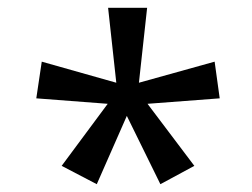

<svg xmlns="http://www.w3.org/2000/svg" viewBox="-20 -765 647 492"><path d="M138 -340 256 -499 73 -513 87 -607 278 -553 257 -745H357L336 -553L530 -607L543 -513L358 -499L478 -340L391 -293L305 -468L228 -293Z"/></svg>

Font: lbangla15
Style: Book
Weight: 400
Designer: Jelle Bosma - Monotype Design Team
Foundry: Monotype Imaging Inc.
Version: Version 2.003